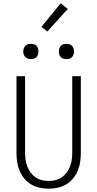

<svg xmlns="http://www.w3.org/2000/svg" viewBox="-20 -1132 590 1164"><path d="M275 12Q247 12 220 6Q193 0 169 -14Q145 -28 127.5 -49.5Q110 -71 99 -96.5Q88 -122 84 -149.5Q80 -177 80 -205V-670H132V-205Q132 -184 135 -163Q138 -142 145.5 -122.5Q153 -103 165.5 -86Q178 -69 195.5 -57Q213 -45 233.5 -40Q254 -35 275 -35Q296 -35 316.5 -40Q337 -45 354.5 -57Q372 -69 384.5 -86Q397 -103 404.5 -122.5Q412 -142 415 -163Q418 -184 418 -205V-670H470V-205Q470 -177 466 -149.5Q462 -122 451 -96.5Q440 -71 422.5 -49.5Q405 -28 381 -14Q357 0 330 6Q303 12 275 12ZM383 -774Q373 -774 364 -776.5Q355 -779 348.5 -786Q342 -793 339.5 -802Q337 -811 337 -820Q337 -829 339.5 -838Q342 -847 348.5 -854Q355 -861 364 -863.5Q373 -866 383 -866Q392 -866 401 -863.5Q410 -861 416.5 -854Q423 -847 426 -838Q429 -829 429 -820Q429 -811 426 -802Q423 -793 416.5 -786Q410 -779 401 -776.5Q392 -774 383 -774ZM167 -774Q158 -774 149 -776.5Q140 -779 133.5 -786Q127 -793 124 -802Q121 -811 121 -820Q121 -829 124 -838Q127 -847 133.5 -854Q140 -861 149 -863.5Q158 -866 167 -866Q177 -866 186 -863.5Q195 -861 201.5 -854Q208 -847 210.5 -838Q213 -829 213 -820Q213 -811 210.5 -802Q208 -793 201.5 -786Q195 -779 186 -776.5Q177 -774 167 -774ZM267 -941 231 -969 348 -1112 391 -1078Z"/></svg>

Font: Lode Dark
Style: Regular
Weight: 400
Monospace: yes
Designer: Belleve Invis
Foundry: Belleve Invis
Version: Version 29.2.0; ttfautohint (v1.8.3)